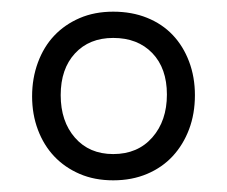

<svg xmlns="http://www.w3.org/2000/svg" viewBox="-20 -719 389 329"><path d="M174 -410Q142 -410 116.5 -421Q91 -432 73 -451Q55 -470 45 -496.5Q35 -523 35 -554Q35 -585 45 -612Q55 -639 73 -658Q91 -677 116.5 -688Q142 -699 174 -699Q206 -699 232 -688.5Q258 -678 276 -659Q294 -640 304 -613.5Q314 -587 314 -556Q314 -524 304 -497.5Q294 -471 276 -451.5Q258 -432 232 -421Q206 -410 174 -410ZM174 -654Q133 -654 108.5 -627.5Q84 -601 84 -556Q84 -511 108.5 -483Q133 -455 174 -455Q216 -455 241 -483.5Q266 -512 266 -557Q266 -602 241 -628Q216 -654 174 -654Z"/></svg>

Font: Snippet
Style: Regular
Weight: 400
Designer: Gesine Todt
Foundry: Gesine Todt
Version: Version 1.000